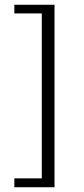

<svg xmlns="http://www.w3.org/2000/svg" viewBox="-20 -746 353 803"><path d="M40 37.1V0H154.8V-689.9H40V-726.1H208V37.1Z"/></svg>

Font: HK Grotesk Light
Style: Regular
Weight: 300
Designer: Alfredo Marco Pradil and Stefan Peev
Foundry: Hanken Design Co.
Version: Version 1.045;PS 001.045;hotconv 1.0.88;makeotf.lib2.5.64775